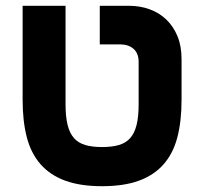

<svg xmlns="http://www.w3.org/2000/svg" viewBox="-20 -630 699 662"><path d="M332 12Q257 12 205 -7Q153 -26 120 -63.5Q87 -101 72.5 -156.5Q58 -212 58 -286V-610H206V-270Q206 -228 213 -199.5Q220 -171 235 -154Q250 -137 274 -130Q298 -123 332 -123Q366 -123 390 -130Q414 -137 429 -154Q444 -171 451 -199.5Q458 -228 458 -270V-417Q458 -446 440.5 -461.5Q423 -477 394 -477H324V-610H425Q463 -610 496 -598Q529 -586 553.5 -562.5Q578 -539 592 -505Q606 -471 606 -426V-286Q606 -212 591.5 -156.5Q577 -101 544 -63.5Q511 -26 459 -7Q407 12 332 12Z"/></svg>

Font: IBM Plex Sans Hebrew
Style: Bold
Weight: 700
Designer: Mike Abbink, Paul van der Laan, Pieter van Rosmalen, Yanek Iontef
Foundry: Bold Monday
Version: Version 1.2